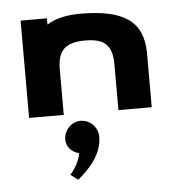

<svg xmlns="http://www.w3.org/2000/svg" viewBox="-42 -337 526 574"><g transform="rotate(-5 220.5 -50.0)"><path d="M144 0V-137C144 -194 168 -216 227 -216C286 -216 308 -194 308 -137V0H408V-161C408 -258 350 -297 219 -297C175 -297 142 -288 119 -273V-292H40V0ZM192 22C165 22 142 46 142 74C142 96 158 113 180 118C173 155 148 180 148 180L170 197C206 168 244 126 244 74C244 46 221 22 192 22Z"/></g></svg>

Font: Hussar Tani
Style: Bold
Weight: 700
Foundry: Cannot Into Space Fonts
Version: Version 0.92